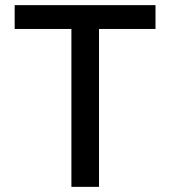

<svg xmlns="http://www.w3.org/2000/svg" viewBox="-20 -727 662 747"><path d="M37.1 -707H585V-614.3H365.2V0H257.8V-614.3H37.1Z"/></svg>

Font: Pretendard JP Medium
Style: Regular
Weight: 500
Designer: Base glyphs from Inter by Rasmus Andersson; Hangeul glyphs from Noto Sans CJK(Source Han Sans) by Jang Soo-young and Kan
Foundry: Kil Hyung-jin
Version: Version 1.309